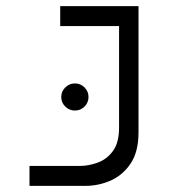

<svg xmlns="http://www.w3.org/2000/svg" viewBox="-20 -606 626 626"><path d="M76.2 0V-64.9H239.3Q268.6 -64.9 298.3 -75.7Q328.1 -86.4 348.1 -113.5Q368.2 -140.6 368.2 -190.4V-521H176.3V-585.9H431.6V-174.3Q431.6 -111.3 406 -73Q380.4 -34.7 340.8 -17.3Q301.3 0 258.8 0ZM224.1 -245.6Q206.1 -245.6 192.9 -258.5Q179.7 -271.5 179.7 -289.6Q179.7 -308.1 192.9 -321Q206.1 -334 224.1 -334Q242.7 -334 255.6 -321Q268.6 -308.1 268.6 -289.6Q268.6 -271.5 255.6 -258.5Q242.7 -245.6 224.1 -245.6Z"/></svg>

Font: CaskaydiaCove NFP Light
Style: Regular
Weight: 300
Designer: Aaron Bell
Foundry: Saja Typeworks
Version: Version 2111.001; VTT 6.35;Nerd Fonts 3.1.1